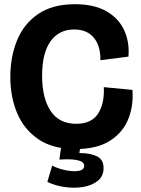

<svg xmlns="http://www.w3.org/2000/svg" viewBox="-20 -694 669 912"><path d="M339 14Q231 14 162.5 -32.5Q94 -79 61.5 -156.5Q29 -234 29 -328Q29 -425 61.5 -503.5Q94 -582 162 -628Q230 -674 336 -674Q428 -674 486.5 -640Q545 -606 570.5 -549Q596 -492 590 -425L457 -408Q458 -476 425.5 -515Q393 -554 332 -554Q261 -554 220.5 -498.5Q180 -443 180 -334Q180 -228 220.5 -167Q261 -106 342 -106Q415 -106 446 -154.5Q477 -203 473 -280L609 -267Q615 -193 589.5 -129Q564 -65 502.5 -25.5Q441 14 339 14ZM205 170 228 92Q242 101 267 108.5Q292 116 318 118.5Q344 121 362 115.5Q380 110 380 93Q380 85 372.5 77.5Q365 70 340 65.5Q315 61 262 64L272 -8H363L357 33Q409 33 440.5 48.5Q472 64 472 104Q472 143 444.5 165Q417 187 375 194Q333 201 287.5 194.5Q242 188 205 170Z"/></svg>

Font: Bricolage Grotesque 48pt Bricolage Grotesque 48pt Regular
Style: Bold
Weight: 700
Designer: Mathieu Triay
Foundry: Atelier Triay
Version: Version 1.000; ttfautohint (v1.8.4.7-5d5b);gftools[0.9.32]